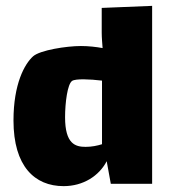

<svg xmlns="http://www.w3.org/2000/svg" viewBox="-20 -627 580 655"><path d="M327 -600V-516C327 -497 329 -479 330 -463C308 -467 282 -470 256 -470C207 -470 117 -456 93 -435C64 -409 26 -341 26 -216C26 -60 98 8 197 8C264 8 318 -27 344 -77L358 0H499V-607ZM272 -126C237 -126 202 -136 202 -227C202 -276 210 -340 226 -351C238 -359 286 -357 328 -352V-135C312 -130 293 -126 272 -126Z"/></svg>

Font: FilmFarsi_V5 Display
Style: Regular
Weight: 400
Designer: Borna Izadpanah
Foundry: Borna Izadpanah
Version: Version 1.000;PS 001.000;hotconv 1.0.88;makeotf.lib2.5.64775